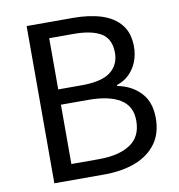

<svg xmlns="http://www.w3.org/2000/svg" viewBox="-82 -808 821 882"><g transform="rotate(-10 328.5 -366.5)"><path d="M100.6 0V-733.4H317.9Q392.5 -733.4 449.1 -715.4Q505.7 -697.4 537.8 -658Q569.9 -618.6 569.9 -553.9Q569.9 -517.9 557.3 -485.7Q544.7 -453.5 521.1 -429.8Q497.4 -406.1 462.6 -394.7V-390.1Q528.3 -377.6 570 -333.6Q611.6 -289.7 611.6 -214.5Q611.6 -142.8 576.3 -95.2Q541 -47.6 478.6 -23.8Q416.3 0 334.1 0ZM193 -421.6H301.8Q396.6 -421.6 437.7 -454Q478.9 -486.5 478.9 -542.1Q478.9 -606.5 435.4 -633.5Q392 -660.5 306.1 -660.5H193ZM193 -73.6H321.1Q415.3 -73.6 468.3 -108.7Q521.2 -143.7 521.2 -218Q521.2 -286.5 469.2 -318.4Q417.2 -350.3 321.1 -350.3H193Z"/></g></svg>

Font: Noto Sans TC
Style: Regular
Weight: 100
Designer: Ryoko NISHIZUKA 西塚涼子 (kana, bopomofo & ideographs); Paul D. Hunt (Latin, Greek & Cyrillic); Sandoll Communications 산돌커뮤니
Foundry: Adobe
Version: Version 2.004;hotconv 1.0.118;makeotfexe 2.5.65603